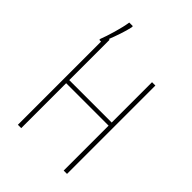

<svg xmlns="http://www.w3.org/2000/svg" viewBox="-244 -980 1097 1097"><g transform="rotate(45 304.0 -431.5)"><path d="M132 -363H475V0H502V-714H475V-388H132V-714H126Q139 -747 151.5 -784Q164 -821 171 -853V-863H142Q136 -823 120 -768Q104 -713 91 -680V-672H105V0H132Z"/></g></svg>

Font: Noto Sans Display SemiCondensed Thin
Style: Regular
Weight: 250
Width: 4
Designer: Monotype Design team
Foundry: Monotype Imaging Inc.
Version: 1.000